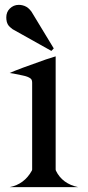

<svg xmlns="http://www.w3.org/2000/svg" viewBox="-20 -770 361 790"><path d="M201.2 -570.8 191.4 -560.5 31.7 -649.9 23.4 -656.7Q8.3 -668 6.3 -689.9Q5.9 -694.8 5.9 -698.7Q5.9 -720.2 20 -734.4Q35.6 -750 57.1 -750Q64 -750 71.3 -748.5Q89.8 -744.6 102.5 -730.5Q107.9 -724.6 109.4 -722.2ZM19.5 -469.7Q54.7 -485.4 168.9 -525.4Q187 -531.7 209 -538.1V-72.3L210 -67.9Q236.3 -13.7 301.8 0H19.5Q80.1 -11.7 111.3 -68.4L112.3 -72.3V-429.7Q112.3 -441.9 106 -446.8Q95.7 -455.1 73.2 -459.5Q25.4 -469.7 19.5 -469.7Z"/></svg>

Font: Modern Antiqua
Style: Regular
Weight: 500
Version: Version 1.0